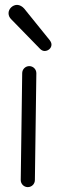

<svg xmlns="http://www.w3.org/2000/svg" viewBox="-20 -767 234 787"><path d="M129 -467C129 -483 116 -496 100 -496C84 -496 71 -483 71 -467L65 -29C65 -13 78 0 94 0C110 0 123 -13 123 -29ZM144 -567C149 -562 155 -558 163 -558C177 -558 191 -569 191 -584C191 -590 189 -595 184 -602L79 -732C72 -740 61 -747 50 -747C32 -747 15 -731 15 -713C15 -703 19 -695 26 -688Z"/></svg>

Font: Comic Neue
Style: Normal
Weight: 400
Designer: Craig Rozynski
Foundry: Craig Rozynski
Version: Version 2.003